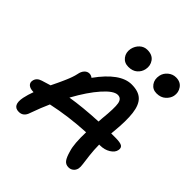

<svg xmlns="http://www.w3.org/2000/svg" viewBox="-227 -1039 1194 1194"><g transform="rotate(45 370.0 -441.5)"><path d="M624 -719.2Q589.8 -719.2 570.8 -745.4Q551.8 -771.5 559.1 -809.1Q564.9 -837.4 588.1 -856.7Q611.3 -876 640.1 -876Q679.7 -876 699.2 -848.1Q718.8 -820.3 711.9 -786.1Q706.5 -760.7 683.8 -740Q661.1 -719.2 624 -719.2ZM383.8 -711.9Q347.7 -711.9 327.9 -738Q308.1 -764.2 314.9 -800.8Q321.8 -831.5 343 -851.3Q364.3 -871.1 393.1 -871.1Q437 -871.1 457.3 -843Q477.5 -814.9 470.2 -778.8Q464.4 -750.5 442.4 -731.2Q420.4 -711.9 383.8 -711.9ZM562 -6.8Q537.6 -6.8 523.7 -24.7Q509.8 -42.5 498 -85.9Q482.4 -135.7 485.8 -238.8Q336.4 -231 204.1 -202.1Q180.7 -150.9 154.8 -78.1Q140.6 -32.2 100.1 -32.2Q41.5 -32.2 57.1 -112.8Q64.5 -147.9 78.1 -184.1Q46.9 -184.6 32.7 -197.3Q18.6 -210 22.9 -230Q28.8 -260.3 64 -271Q115.7 -286.6 123 -289.1Q125 -293.5 132.3 -308.6Q139.6 -323.7 142.1 -328.9Q144.5 -334 150.9 -347.7Q157.2 -361.3 159.9 -367.7Q162.6 -374 167.7 -385.5Q172.9 -397 175.5 -404.5Q178.2 -412.1 181.9 -421.9Q185.5 -431.6 187.7 -440.2Q189.9 -448.7 191.9 -457Q196.3 -482.4 210 -497.3Q223.6 -512.2 242.2 -512.2Q256.8 -512.2 270 -502Q376.5 -649.9 476.1 -649.9Q536.6 -649.9 567.1 -620.8Q597.7 -591.8 605.5 -528.3Q613.3 -464.8 603 -363.8Q602.5 -360.4 602.1 -353.8Q601.6 -347.2 601.1 -344.2H638.2Q681.6 -344.2 696 -334.7Q710.4 -325.2 706.1 -303.2Q701.7 -278.3 672.6 -260.3Q643.6 -242.2 604 -242.2H597.2Q597.7 -194.3 602.8 -151.4Q607.9 -108.4 611.3 -84.7Q614.7 -61 611.8 -46.9Q607.4 -28.3 594 -17.6Q580.6 -6.8 562 -6.8ZM460.9 -543Q425.3 -543 370.6 -481.4Q315.9 -419.9 259.8 -317.9Q359.4 -334.5 493.2 -340.8Q493.2 -351.6 495.1 -371.1Q505.4 -470.7 498.8 -506.8Q492.2 -543 460.9 -543Z"/></g></svg>

Font: Shantell Sans Irregular
Style: Italic
Weight: 500
Italic angle: -11.31°
Designer: Stephen Nixon, Anya Danilova, Shantell Martin
Foundry: Arrow Type
Version: Version 1.006;[9816181b4]